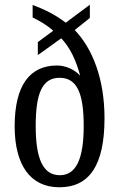

<svg xmlns="http://www.w3.org/2000/svg" viewBox="-20 -782 504 812"><path d="M231 10C358 10 422 -83 422 -282C422 -449 371 -577 296 -655L360 -706V-762L258 -686C211 -722 166 -743 118 -761V-708C146 -695 180 -675 205 -652L140 -604V-549L239 -620C277 -580 302 -526 319 -462C296 -487 259 -505 221 -505C106 -505 42 -421 42 -248C42 -86 107 10 231 10ZM233 -41C161 -41 131 -112 131 -249C131 -384 157 -453 232 -453C307 -453 334 -385 334 -249C334 -112 303 -41 233 -41Z"/></svg>

Font: Noto Serif Ethiopic XCn
Style: Regular
Weight: 400
Width: 2
Designer: Monotype Design Team
Foundry: Monotype Imaging Inc.
Version: Version 2.102